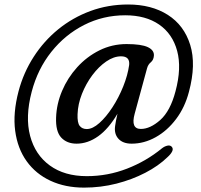

<svg xmlns="http://www.w3.org/2000/svg" viewBox="-20 -705 892 854"><path d="M565.5 -66Q526.5 -66 506.8 -87.8Q487 -109.5 492 -144.5Q493.5 -155.5 495.8 -167.8Q498 -180 502.5 -199Q463 -132 416.8 -99Q370.5 -66 320.5 -66Q277.5 -66 252.2 -93.2Q227 -120.5 229.5 -182.5Q231.5 -242.5 256 -300.5Q280.5 -358.5 323.2 -405.8Q366 -453 422.2 -481Q478.5 -509 543 -509Q609 -509 637.8 -495.2Q666.5 -481.5 664.5 -457Q663 -438 650.8 -428Q638.5 -418 634 -401L579 -199Q560.5 -131.5 606.5 -131.5Q648 -131.5 692.8 -171.2Q737.5 -211 760.5 -298.5Q788.5 -402.5 768 -478.5Q747.5 -554.5 687.8 -595.8Q628 -637 537 -637Q439 -637 354.2 -594Q269.5 -551 208.5 -474.5Q147.5 -398 121 -297Q91.5 -185 114 -100.5Q136.5 -16 201.8 31.2Q267 78.5 366 78.5Q459 78.5 544.8 45.2Q630.5 12 700 -45Q712 -54.5 724.8 -57.2Q737.5 -60 744.5 -51.5Q751.5 -43 745.5 -31Q739.5 -19 725 -6Q685 33 626.2 63.5Q567.5 94 497.8 111.8Q428 129.5 354 129.5Q270 129.5 204.5 99Q139 68.5 98.5 12Q58 -44.5 47.5 -123.2Q37 -202 62.5 -299Q84.5 -382 129.8 -452.2Q175 -522.5 239.2 -574.8Q303.5 -627 382.2 -656Q461 -685 549.5 -685Q654 -685 726.5 -638.8Q799 -592.5 826 -505.5Q853 -418.5 820.5 -297Q802.5 -227.5 763.2 -175.5Q724 -123.5 672.5 -94.8Q621 -66 565.5 -66ZM325 -197Q323.5 -159 334.5 -145Q345.5 -131 366 -131Q392 -131 422 -157.8Q452 -184.5 480 -227.5Q508 -270.5 528 -320.2Q548 -370 554.5 -416Q558.5 -454.5 518.5 -454.5Q486 -454.5 452.5 -431.5Q419 -408.5 390.8 -370.8Q362.5 -333 344.5 -287.5Q326.5 -242 325 -197Z"/></svg>

Font: Fraunces 72pt SuperSoft
Style: Italic
Weight: 400
Italic angle: -16°
Version: Version 1.000;[b76b70a41]